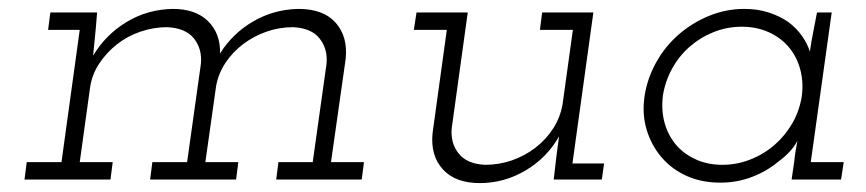

<svg xmlns="http://www.w3.org/2000/svg" viewBox="-20 -403 1943 431"><path d="M605 -39H682L713 -260Q716 -293 697.5 -316.5Q679 -340 638 -342Q607 -342 578.5 -332Q550 -322 526.5 -304.5Q503 -287 486.5 -262.5Q470 -238 465 -209L441 -39H515L510 0H317L322 -39H400L431 -260Q434 -293 415.5 -316.5Q397 -340 355 -342Q325 -342 295.5 -332Q266 -322 242.5 -303.5Q219 -285 202.5 -260Q186 -235 182 -205L159 -39H233L228 0H35L40 -39H118L159 -336H88L93 -375H198L195 -339Q193 -322 192 -308.5Q191 -295 189 -278Q217 -325 264 -353.5Q311 -382 368 -383Q419 -383 447 -355.5Q475 -328 474 -283Q502 -328 548.5 -355Q595 -382 650 -383Q706 -383 733.5 -352Q761 -321 756 -271L723 -39H797L792 0H600Z M1223 0 1229 -52 1235 -97Q1208 -49 1160 -20.5Q1112 8 1057 8Q1002 8 974 -23Q946 -54 951 -104L983 -336H909L915 -375H1030L994 -115Q991 -82 1009.5 -58.5Q1028 -35 1069 -33Q1100 -33 1129 -43Q1158 -53 1182 -71.5Q1206 -90 1222 -115Q1238 -140 1243 -170L1266 -336H1192L1197 -375H1312L1265 -36H1336L1331 0Z M1427 -188Q1433 -227 1453 -263Q1473 -299 1503.5 -325.5Q1534 -352 1572 -367.5Q1610 -383 1651 -383Q1681 -383 1705.5 -375Q1730 -367 1749 -354Q1768 -340 1780.5 -322Q1793 -304 1798 -287Q1801 -309 1805.5 -331Q1810 -353 1814 -375H1847L1800 -39H1874L1868 0H1757L1763 -41Q1764 -53 1766 -64Q1768 -75 1770 -87Q1764 -75 1753 -63Q1742 -51 1727 -40Q1702 -19 1668.5 -6Q1635 7 1597 7Q1555 7 1521.5 -8Q1488 -23 1465 -50Q1442 -77 1431.5 -112Q1421 -147 1427 -188ZM1468 -188Q1464 -154 1472.5 -125Q1481 -96 1501 -74Q1519 -55 1544.5 -44Q1570 -33 1602 -33Q1634 -33 1664.5 -45Q1695 -57 1719 -78Q1743 -99 1759 -127Q1775 -155 1780 -188Q1784 -220 1776 -248.5Q1768 -277 1750 -298Q1732 -319 1705 -331Q1678 -343 1645 -343Q1612 -343 1582 -331Q1552 -319 1528 -298Q1504 -277 1488.5 -248.5Q1473 -220 1468 -188Z"/></svg>

Font: Josefin Slab
Style: Italic
Weight: 400
Italic angle: -12°
Designer: Santiago Orozco
Foundry: Typemade
Version: Version 2.000